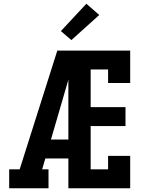

<svg xmlns="http://www.w3.org/2000/svg" viewBox="-20 -1005 790 1025"><path d="M29 0V-101H85L286 -735H388Q372 -673 354.5 -612Q337 -551 319 -490L252 -260H345V-159H222L205 -101H239V0ZM345 0V-735H675V-562H557V-634H464V-433H650V-332H464V-101H557V-173H675V0ZM361 -791 305 -839 441 -985 510 -925Z"/></svg>

Font: Iosevka Plex Etoile
Style: Bold
Weight: 700
Designer: Belleve Invis
Foundry: Belleve Invis
Version: Version 25.1.1; ttfautohint (v1.8.4)